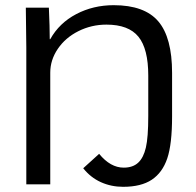

<svg xmlns="http://www.w3.org/2000/svg" viewBox="-20 -718 763 748"><path d="M459.5 9.8Q413.1 9.8 373 -8.3Q333 -26.4 304.2 -62.5L366.2 -118.7Q410.2 -64.9 461.9 -64.9Q497.6 -64.9 518.3 -84.2Q539.1 -103.5 548.3 -143.1Q557.6 -182.6 557.6 -266.6V-423.8Q557.6 -527.8 519.3 -575Q481 -622.1 394.5 -622.1Q336.4 -622.1 285.6 -596.7Q234.9 -571.3 205.3 -527.8Q175.8 -484.4 175.8 -435.1V0H82.5V-533.2L80.6 -688H170.4Q173.8 -612.8 173.8 -565.4H175.8Q210.9 -628.4 277.1 -663.1Q343.3 -697.8 422.9 -697.8Q543 -697.8 596.7 -634.8Q650.4 -571.8 650.4 -434.1V-264.6Q650.4 -156.2 631.6 -100.8Q612.8 -45.4 571.3 -17.8Q529.8 9.8 459.5 9.8Z"/></svg>

Font: Liberation Sans
Style: Regular
Weight: 400
Designer: Steve Matteson
Foundry: Ascender Corporation
Version: Version 2.00.1